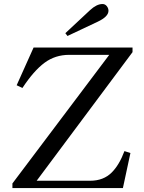

<svg xmlns="http://www.w3.org/2000/svg" viewBox="-20 -954 729 974"><path d="M311.5 -785.6 436.5 -902.3Q470.2 -933.6 500 -933.6Q513.2 -933.6 521.7 -922.9Q530.3 -912.1 530.3 -899.4Q530.3 -869.6 475.6 -843.8L322.3 -771.5ZM43 0V-23.4L534.2 -675.8H331.1Q260.3 -675.8 206.1 -635.7Q150.9 -594.7 93.8 -507.8L64.5 -521.5L150.4 -712.9H652.3V-689.5L166 -37.1H437.5Q504.9 -37.1 546.9 -79.1Q585.4 -117.7 611.3 -187.5L641.6 -177.7L603.5 0Z"/></svg>

Font: Theano Old Style
Style: Regular
Weight: 400
Designer: Alexey Kryukov
Version: Version 2.00